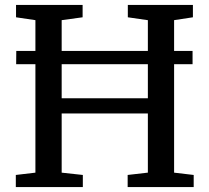

<svg xmlns="http://www.w3.org/2000/svg" viewBox="-20 -763 854 783"><path d="M124.4 -58.9V-680.8L45.4 -692.5V-743H316.9V-692.5L231.5 -680.8V-362.2H583V-680.7L501.3 -692.5V-743H766.7V-692.5L690 -680.8V-58.9L769.9 -49.5V0H500.6V-49.5L583 -59V-300.4H231.5V-58.9L317.8 -49.5V0H44.5V-49.5ZM765.3 -555.3V-501.1H45.9L46.4 -555.3Z"/></svg>

Font: Merriweather 7pt Light
Style: Regular
Weight: 300
Designer: Eben Sorkin
Foundry: Eben Sorkin
Version: Version 2.200;gftools[0.9.31]